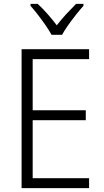

<svg xmlns="http://www.w3.org/2000/svg" viewBox="-20 -967 534 987"><path d="M438 0H91V-714H438V-663H148V-400H421V-349H148V-51H438ZM245 -788Q233 -810 214 -837.5Q195 -865 174.5 -891.5Q154 -918 137 -937V-947H174Q198 -925 224 -895.5Q250 -866 272 -837Q295 -867 320 -894Q345 -921 371 -947H409V-937Q391 -917 370 -890.5Q349 -864 330 -837Q311 -810 299 -788Z"/></svg>

Font: Noto Sans Kannada SemiCondensed Light
Style: Regular
Weight: 300
Width: 4
Designer: Jelle Bosma - Monotype Design Team
Foundry: Monotype Imaging Inc.
Version: Version 2.005; ttfautohint (v1.8.4.7-5d5b)